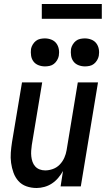

<svg xmlns="http://www.w3.org/2000/svg" viewBox="-20 -932 540 960"><path d="M163 8Q136 8 112 -0.5Q88 -9 72 -27Q56 -45 47.5 -68.5Q39 -92 35.5 -117.5Q32 -143 34 -169Q36 -195 40 -221L90 -520H191L139 -207Q137 -193 136 -178.5Q135 -164 136.5 -150Q138 -136 142.5 -123Q147 -110 156 -100Q165 -90 178 -85Q191 -80 206 -80Q225 -80 244.5 -87Q264 -94 278.5 -109Q293 -124 301.5 -143Q310 -162 313 -181L369 -520H470L384 0H283L295 -77Q285 -59 271 -42.5Q257 -26 239.5 -14.5Q222 -3 202 2.5Q182 8 163 8ZM405 -600Q388 -600 372.5 -606Q357 -612 347.5 -624.5Q338 -637 335.5 -653.5Q333 -670 335 -687Q337 -698 343.5 -709Q350 -720 359.5 -727.5Q369 -735 381 -737.5Q393 -740 404 -740Q421 -740 436.5 -734Q452 -728 461.5 -715.5Q471 -703 474 -686.5Q477 -670 474 -653Q472 -642 465.5 -631Q459 -620 449.5 -612.5Q440 -605 428 -602.5Q416 -600 405 -600ZM205 -600Q188 -600 172.5 -606Q157 -612 147.5 -624.5Q138 -637 135.5 -653.5Q133 -670 135 -687Q137 -698 143.5 -709Q150 -720 159.5 -727.5Q169 -735 181 -737.5Q193 -740 204 -740Q221 -740 236.5 -734Q252 -728 261.5 -715.5Q271 -703 274 -686.5Q277 -670 274 -653Q272 -642 265.5 -631Q259 -620 249.5 -612.5Q240 -605 228 -602.5Q216 -600 205 -600ZM489 -838H189V-912H489Z"/></svg>

Font: Iosevka Term Curly SmBd Obl
Style: Regular
Weight: 600
Italic angle: -9°
Designer: Belleve Invis
Foundry: Belleve Invis
Version: Version 32.3.0